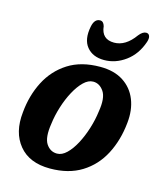

<svg xmlns="http://www.w3.org/2000/svg" viewBox="-100 -709 667 792"><g transform="rotate(15 233.5 -313.0)"><path d="M280.5 -450Q340 -450 379.2 -424.5Q418.5 -399 436 -355Q453.5 -311 447.5 -255.5Q440 -180 408.8 -120Q377.5 -60 322 -25.5Q266.5 9 187 9Q99 9 54.8 -45Q10.5 -99 20 -186Q26.5 -259 57.2 -319Q88 -379 143.5 -414.5Q199 -450 280.5 -450ZM199.5 -58Q220.5 -58 240.2 -77Q260 -96 276.8 -127.5Q293.5 -159 305.2 -196.5Q317 -234 321.5 -270.5Q331.5 -330 313.5 -356.8Q295.5 -383.5 268 -383.5Q247 -383.5 227.2 -364.2Q207.5 -345 190.5 -313.5Q173.5 -282 161.8 -244.5Q150 -207 145.5 -170.5Q136 -110.5 153.2 -84.2Q170.5 -58 199.5 -58ZM308.5 -561Q357.5 -561 396.5 -615.5Q412 -635 426.5 -635Q437.5 -635 441.2 -625.2Q445 -615.5 439.5 -599Q420.5 -543 378.2 -512Q336 -481 287 -481Q238.5 -481 213 -512.2Q187.5 -543.5 199 -600.5Q206 -635 230 -635Q244.5 -635 250 -615.5Q255.5 -561 308.5 -561Z"/></g></svg>

Font: Fraunces 144pt S100 SemiBold
Style: Italic
Weight: 600
Italic angle: -16°
Version: Version 1.000; ttfautohint (v1.8.3)